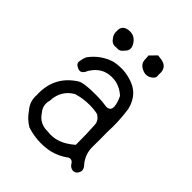

<svg xmlns="http://www.w3.org/2000/svg" viewBox="-191 -762 881 881"><g transform="rotate(45 250.0 -321.0)"><path d="M319.3 -654.3Q304.2 -638.2 288.1 -623Q289.6 -612.8 289.6 -602.3Q289.6 -591.8 292.5 -583.5Q298.8 -566.9 317.4 -558.6Q330.6 -552.2 342.3 -552.2Q359.4 -552.2 375 -565.9Q384.3 -573.7 384.3 -585Q384.3 -587.9 383.3 -592.3Q383.8 -598.6 383.8 -605.7Q383.8 -612.8 381.8 -620.1Q374.5 -647.5 337.9 -651.9Q328.1 -652.8 319.3 -654.3ZM106 -604.5Q106 -602.1 106 -598.6Q106 -595.7 106 -593.3Q106 -576.7 117.2 -563Q129.4 -543.5 149.4 -543.5Q153.8 -543.5 159.2 -544.4Q163.6 -543.9 166.5 -543.9Q182.1 -543.9 192.4 -558.1L193.4 -559.1Q199.7 -565.4 202.6 -569.8Q208 -578.1 208 -588.1Q208 -598.1 200.7 -610.4Q182.6 -641.1 150.9 -641.1Q126.5 -641.1 114.7 -628.9Q106 -620.1 106 -604.5ZM402.8 -144 403.3 -192.9Q403.3 -215.3 402.8 -237.3V-237.8Q403.8 -257.3 403.8 -277.3Q403.8 -331.5 396 -384.3Q386.2 -425.8 359.9 -451.9Q333.5 -478 289.6 -487.8Q265.1 -493.7 241.5 -493.7Q217.8 -493.7 195.3 -488.8Q131.8 -469.2 92.3 -415Q85.4 -399.9 83.5 -384.3Q82 -379.4 82 -376Q82 -366.2 90.3 -359.4Q104.5 -349.6 114.7 -349.6Q131.3 -349.6 142.1 -376.5Q177.7 -434.1 239.3 -434.1Q254.9 -434.1 268.6 -431.2Q301.3 -422.9 326.2 -399.9L327.1 -398.9Q341.3 -370.1 343.3 -346.2Q343.3 -344.7 343.3 -341.8Q343.3 -338.9 342 -334.5Q340.8 -330.1 336.9 -325.7Q330.6 -319.3 317.9 -319.3Q313.5 -319.3 306.6 -320.6Q299.8 -321.8 289.6 -322.8Q269 -324.7 244.1 -324.7Q219.2 -324.7 208 -324Q196.8 -323.2 193.8 -322.8Q162.1 -320.3 147.9 -313Q53.7 -254.9 53.7 -144Q53.7 -137.7 54.2 -130.9Q53.7 -126.5 53.7 -123Q53.7 -85.4 79.1 -56.2Q101.6 -22.5 135.7 -2.9Q179.7 11.2 223.6 11.2Q252 11.2 280.8 5.4Q324.2 -4.9 359.9 -31.7Q365.2 -34.2 369.6 -34.2Q383.3 -34.2 391.1 -18.6Q400.4 -5.4 416.5 -3.4Q428.7 -3.4 437 -11.7Q446.3 -23.4 446.3 -34.2Q446.3 -46.4 434.1 -59.6Q434.1 -59.6 433.6 -59.6Q402.8 -96.7 402.8 -144ZM229 -47.9Q218.8 -47.9 208.5 -49.3Q206.5 -49.3 204.1 -49.3Q156.2 -49.3 129.9 -88.4Q111.3 -109.4 111.3 -134.3Q111.3 -145 114.7 -156.2Q117.2 -225.1 174.8 -259.3L176.8 -259.8Q215.3 -271.5 256.3 -271.5Q289.6 -271.5 311.5 -265.6Q319.3 -260.7 325.2 -254.9Q331.1 -249 334.7 -241.2Q338.4 -233.4 338.9 -224.1Q342.3 -171.4 342.3 -100.6V-97.2L339.8 -95.2Q285.6 -47.9 229 -47.9Z"/></g></svg>

Font: Bakudai
Style: ExtraLight
Weight: 200
Version: Version 1.48